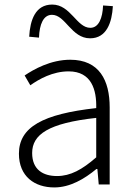

<svg xmlns="http://www.w3.org/2000/svg" viewBox="-20 -809 587 842"><path d="M218 13C287 13 350 -24 403 -68H407L413 0H461V-338C461 -456 416 -547 288 -547C202 -547 128 -505 88 -478L113 -435C151 -462 211 -496 281 -496C382 -496 404 -414 402 -335C168 -309 63 -252 63 -135C63 -35 132 13 218 13ZM230 -37C170 -37 121 -64 121 -138C121 -219 192 -269 402 -292V-119C340 -65 289 -37 230 -37ZM375 -641C448 -641 471 -711 475 -782L432 -785C430 -730 413 -687 376 -687C316 -687 290 -789 209 -789C135 -789 112 -721 108 -648L151 -644C153 -702 170 -744 208 -744C267 -744 293 -641 375 -641Z"/></svg>

Font: Noto Sans SC Light
Style: Regular
Weight: 300
Designer: Ryoko NISHIZUKA 西塚涼子 (kana, bopomofo & ideographs); Paul D. Hunt (Latin, Greek & Cyrillic); Sandoll Communications 산돌커뮤니
Foundry: Adobe
Version: Version 2.004;hotconv 1.0.118;makeotfexe 2.5.65603